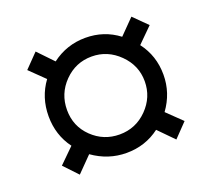

<svg xmlns="http://www.w3.org/2000/svg" viewBox="-92 -673 795 725"><g transform="rotate(-20 306.0 -311.0)"><path d="M113.5 -64.5 61.5 -119.5 121 -178Q78 -236 78 -311.5Q78 -387.5 121 -446L62 -503.5L115.5 -558.5L174 -497.5Q234 -543 309.5 -543Q384 -543 442 -499L500.5 -558.5L554.5 -505L495 -446Q539.5 -388 539.5 -311.5Q539.5 -238 495 -177L554.5 -119.5L501.5 -64.5L442 -125Q384 -81 308.5 -81Q235 -81 173 -125ZM307.5 -155.5Q372.5 -155.5 418.5 -202Q464.5 -248.5 464.5 -312.5Q464.5 -376 417.8 -422.2Q371 -468.5 307.5 -468.5Q243 -468.5 197.2 -422Q151.5 -375.5 151.5 -310Q151.5 -244.5 197.5 -200Q243.5 -155.5 307.5 -155.5Z"/></g></svg>

Font: HK Grotesk Medium
Style: Regular
Weight: 500
Designer: Alfredo Marco Pradil
Foundry: Hanken Design Co.
Version: Version 3.001;FEAKit 1.0